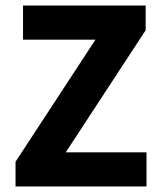

<svg xmlns="http://www.w3.org/2000/svg" viewBox="-20 -672 581 692"><path d="M36 -89V0H508V-123H217L505 -563V-652H63V-529H324Z"/></svg>

Font: Cambridge Sans Bold
Style: Regular
Weight: 700
Version: Version 2.020;PS 002.020;hotconv 1.0.88;makeotf.lib2.5.64775